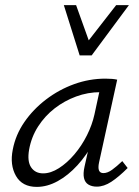

<svg xmlns="http://www.w3.org/2000/svg" viewBox="-20 -726 545 752"><path d="M124 6Q67 6 42.5 -37Q18 -80 30 -140Q41 -198 75.5 -248Q110 -298 160.5 -336.5Q211 -375 270.5 -396.5Q330 -418 393 -418Q408 -418 419 -417Q430 -416 439 -414L368 -90Q359 -48 385 -48Q401 -48 419 -61Q437 -74 459 -95L480 -68Q445 -33 416 -14Q387 5 359 5Q340 5 326.5 -3Q313 -11 309 -28.5Q305 -46 311 -73L349 -243L386 -277Q374 -221 347 -170Q320 -119 283.5 -79Q247 -39 206 -16.5Q165 6 124 6ZM149 -47Q179 -47 211 -67.5Q243 -88 271.5 -121.5Q300 -155 320.5 -196Q341 -237 350 -278L374 -389L407 -362Q400 -364 391 -364.5Q382 -365 373 -365Q324 -365 278 -348Q232 -331 194 -301.5Q156 -272 129.5 -231Q103 -190 94 -140Q86 -94 102 -70.5Q118 -47 149 -47ZM292 -509 312 -548 435 -706H485L339 -509ZM292 -509 230 -706H278L334 -550L339 -509Z"/></svg>

Font: Ysabeau Infant
Style: Italic
Weight: 400
Italic angle: -12°
Designer: Christian Thalmann (Catharsis Fonts)
Version: Version 2.001;gftools[0.9.30]; featfreeze: ss01,ss02,lnum